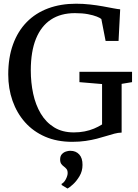

<svg xmlns="http://www.w3.org/2000/svg" viewBox="-20 -772 762 1060"><path d="M378.5 11Q294.5 11 229 -17.5Q163.5 -46 118.2 -97Q73 -148 49.2 -215.5Q25.5 -283 25.5 -361Q25.5 -454.5 52 -527.2Q78.5 -600 127.5 -650Q176.5 -700 245.8 -725.8Q315 -751.5 400 -751.5Q439.5 -751.5 477.2 -747.2Q515 -743 548 -737Q581 -731 605.8 -726.2Q630.5 -721.5 643.5 -720.5L634.5 -546H563L539.5 -667Q533 -673 514.2 -680.5Q495.5 -688 465.2 -693.8Q435 -699.5 393.5 -699.5Q315.5 -699.5 261.2 -663.8Q207 -628 178.5 -557.8Q150 -487.5 150 -383Q150 -316 163.2 -254.5Q176.5 -193 205 -145Q233.5 -97 278.8 -69Q324 -41 387.5 -41Q419.5 -41 447.2 -46.5Q475 -52 499 -62Q523 -72 543.5 -85V-308L418.5 -318.5V-375.5H709V-318.5L651.5 -309V-40Q632 -39.5 611.2 -34Q590.5 -28.5 566.5 -21Q542.5 -13.5 514.5 -6.2Q486.5 1 452.8 6Q419 11 378.5 11ZM435.5 138.5Q435.5 173 419 200.5Q402.5 228 383 245.8Q363.5 263.5 353.5 268.5H352L320.5 249.5L320 243Q334 236 343.8 216.8Q353.5 197.5 353.5 183.5Q353.5 168.5 347 160.8Q340.5 153 333 147.5Q325 142 318.5 133.2Q312 124.5 312 108.5Q312 89.5 321.8 79Q331.5 68.5 344.5 64.5Q357.5 60.5 366 60.5H368.5Q399 60.5 417.5 80.8Q436 101 435.5 138.5Z"/></svg>

Font: Merriweather 24pt
Style: Regular
Weight: 400
Designer: Eben Sorkin
Foundry: Eben Sorkin
Version: Version 2.100